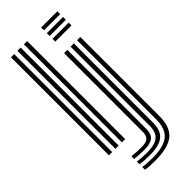

<svg xmlns="http://www.w3.org/2000/svg" viewBox="-316 -849 1108 1108"><g transform="rotate(-45 238.0 -294.5)"><path d="M155 0V-800H181.5V0ZM49.2 0V-800H75.5V0ZM102 0V-800H128.5V0ZM294 -775.2V-798.2H426.2V-775.2ZM294 -729V-752H426.2V-729ZM294 -682.8V-705.8H426.2V-682.8ZM215.5 211.2Q162.8 211.2 137.2 205.5V183.5Q168.8 189.2 215.5 189.2Q308.2 189.2 348.5 155.8Q388.8 122.2 388.8 45.2V-600H415.2V45.2Q415.2 134.2 368.9 172.8Q322.5 211.2 215.5 211.2ZM215.5 166.8Q173.2 166.8 137.2 161.5V139.8Q179.2 144.8 215.5 144.8Q280 144.8 308 121.4Q336 98 336 45V-600H362.5V45Q362.5 110.2 328.4 138.5Q294.2 166.8 215.5 166.8ZM215.5 122.5Q182 122.5 137.2 117.8V95.8Q159.5 98 179.2 99.1Q199 100.2 215.5 100.2Q251.5 100.2 267.2 87.2Q283 74.2 283 45V-600H309.5V45Q309.5 86 287.6 104.2Q265.8 122.5 215.5 122.5Z"/></g></svg>

Font: Big Shoulders Inline Text ExtraBold
Style: Regular
Weight: 800
Designer: Patric King
Foundry: XO Type Co
Version: Version 1.000